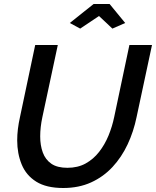

<svg xmlns="http://www.w3.org/2000/svg" viewBox="-20 -935 780 960"><path d="M296 5Q212 5 161.5 -26.5Q111 -58 88.5 -112.5Q66 -167 66 -233Q66 -288 80 -350L156 -710H269L192 -350Q181 -299 181 -253Q181 -208 194 -172.5Q207 -137 236.5 -116.5Q266 -96 317 -96Q369 -96 408 -117.5Q447 -139 475.5 -175.5Q504 -212 522.5 -257Q541 -302 551 -350L627 -710H740L663 -350Q648 -277 618 -213Q588 -149 542.5 -100Q497 -51 435.5 -23Q374 5 296 5ZM329 -820 448 -915H528L606 -820L542 -792L475 -855L381 -792Z"/></svg>

Font: Raleway SemiBold
Style: Italic
Weight: 600
Italic angle: -12°
Designer: Matt McInerney, Pablo Impallari, Rodrigo Fuenzalida
Foundry: Matt McInerney, Pablo Impallari, Rodrigo Fuenzalida
Version: Version 4.026